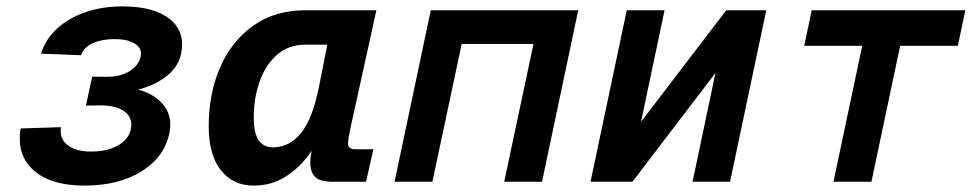

<svg xmlns="http://www.w3.org/2000/svg" viewBox="-20 -568 3040 600"><path d="M244.2 12Q138.2 12 84.5 -36.3Q30.8 -84.6 44.6 -166.6L170.4 -170.6Q165.2 -135.6 190.7 -115Q216.2 -94.4 264.8 -94.4Q314.2 -94.4 348 -113.1Q381.8 -131.8 388.6 -163.4Q396.4 -198.4 370.3 -218.7Q344.2 -239 293.4 -238.6L248.6 -238.2L268 -328.4L312.8 -328Q355.2 -327.6 384.2 -345.1Q413.2 -362.6 419.6 -391.2Q424.8 -416.6 402.2 -431.2Q379.6 -445.8 337.6 -445.8Q297.6 -445.8 269 -432.4Q240.4 -419 233.4 -395.4L108 -400.4Q122.6 -445.8 158.4 -478.7Q194.2 -511.6 246.7 -529.8Q299.2 -548 362.4 -548Q461.6 -548 510.8 -508.3Q560 -468.6 546 -400.2Q536.4 -353.6 489.6 -321.9Q442.8 -290.2 374.2 -281L378.2 -294.6Q449.8 -285 485.5 -246.4Q521.2 -207.8 509.2 -151.2Q493.2 -76.2 421.7 -32.1Q350.2 12 244.2 12Z M772.8 12Q708 12 670.1 -36.3Q632.2 -84.6 632.2 -172.8Q632.2 -275.8 668 -357.8Q703.8 -439.8 771.5 -487.9Q839.2 -536 935.2 -536H1156.2L1080.4 -191.6Q1075.8 -170.2 1071.7 -150.3Q1067.6 -130.4 1067.6 -119.6Q1067.6 -110 1073.7 -105.8Q1079.8 -101.6 1090.4 -101.6H1146.8L1124 0H1020Q980.4 0 965 -14.9Q949.6 -29.8 949.6 -60.8Q949.6 -74.8 953.5 -93.9Q957.4 -113 963.3 -132.3Q969.2 -151.6 975.2 -166L991.2 -163.6Q971 -117.2 939.6 -77.1Q908.2 -37 866.6 -12.5Q825 12 772.8 12ZM832.8 -107.6Q885 -107.6 921.1 -152.8Q957.2 -198 976.8 -296.8L1002.8 -428.4H933.2Q882.6 -428.4 846.8 -397.7Q811 -367 792 -315.1Q773 -263.2 773 -199.6Q773 -152.2 788.3 -129.9Q803.6 -107.6 832.8 -107.6Z M1213 0 1326.2 -536H1787L1673.8 0H1555.6L1647.2 -430.8H1422.8L1331.2 0Z M1825.4 0 1938.6 -536H2056.8L1983.2 -187.4L2249.6 -536H2374.6L2261.4 0H2144.2L2215.8 -340L1956.4 0Z M2584.6 0 2674.4 -424.8H2493.2L2516.6 -536H2996.6L2973.2 -424.8H2793L2703.2 0Z"/></svg>

Font: Geist Mono
Style: Italic
Weight: 400
Italic angle: -12°
Monospace: yes
Designer: Basement.studio, Andrés Briganti, Mateo Zaragoza
Foundry: Basement.studio, Vercel, Andrés Briganti, Guido Ferreyra, Mateo Zaragoza
Version: Version 1.500